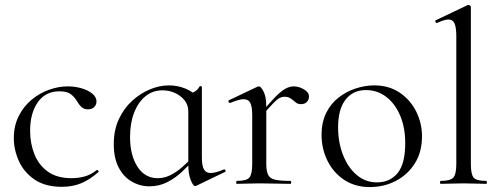

<svg xmlns="http://www.w3.org/2000/svg" viewBox="-20 -745 2024 778"><path d="M231 12Q163 12 120 -17.5Q77 -47 56.5 -92.5Q36 -138 36 -185Q36 -235 55.5 -274Q75 -313 107 -340Q139 -367 178 -381Q217 -395 254 -395Q283 -395 309.5 -387.5Q336 -380 353.5 -366Q371 -352 371 -334Q371 -321 362 -311.5Q353 -302 336 -302Q320 -302 309.5 -312Q299 -322 292 -335Q281 -353 266 -364Q251 -375 221 -375Q164 -375 133 -330.5Q102 -286 102 -215Q102 -164 119.5 -120Q137 -76 174 -49.5Q211 -23 270 -23Q297 -23 323 -30Q349 -37 372 -56Q374 -58 377.5 -54Q381 -50 379 -48Q344 -17 309 -2.5Q274 12 231 12Z M585 10Q547 10 513.5 -9.5Q480 -29 460.5 -67Q441 -105 441 -161Q441 -218 461.5 -262Q482 -306 515.5 -336.5Q549 -367 588 -383Q627 -399 664 -399Q700 -399 731.5 -386Q763 -373 783 -350L743 -294Q743 -320 727.5 -339Q712 -358 688.5 -368.5Q665 -379 639 -379Q599 -379 569.5 -355Q540 -331 523.5 -288.5Q507 -246 507 -190Q507 -116 537 -69.5Q567 -23 619 -23Q647 -23 672 -36Q697 -49 719 -68.5Q741 -88 759 -107L767 -100Q745 -75 718 -49.5Q691 -24 658 -7Q625 10 585 10ZM770 9Q763 9 753 -15Q743 -39 743 -80V-361Q759 -368 769.5 -374Q780 -380 789 -395Q790 -397 794 -396Q798 -395 798 -392V-107Q798 -73 806.5 -58.5Q815 -44 833 -44Q844 -44 856.5 -47.5Q869 -51 886 -58Q891 -60 893.5 -55Q896 -50 891 -48L775 8Q773 9 770 9Z M1038 -271 1034 -282Q1071 -327 1095 -351.5Q1119 -376 1136.5 -385.5Q1154 -395 1170 -395Q1191 -395 1211.5 -383Q1232 -371 1232 -354Q1232 -341 1223.5 -332Q1215 -323 1199 -323Q1186 -323 1177 -331Q1168 -339 1158 -346Q1148 -353 1132 -353Q1123 -353 1113 -348Q1103 -343 1086 -325.5Q1069 -308 1038 -271ZM940 0Q937 0 937 -6Q937 -12 940 -12Q979 -12 990.5 -25.5Q1002 -39 1002 -81V-279Q1002 -312 994.5 -327.5Q987 -343 967 -343Q957 -343 943.5 -339Q930 -335 913 -328Q909 -327 906.5 -332Q904 -337 908 -339L1024 -394Q1027 -395 1030 -395Q1037 -395 1048 -374Q1059 -353 1059 -313V-81Q1059 -53 1066 -37.5Q1073 -22 1094 -17Q1115 -12 1156 -12Q1160 -12 1160 -6Q1160 0 1156 0Q1132 0 1099.5 -1Q1067 -2 1031 -2Q1005 -2 981 -1Q957 0 940 0Z M1478 13Q1419 13 1375 -16Q1331 -45 1307 -93.5Q1283 -142 1283 -198Q1283 -250 1302 -288Q1321 -326 1353 -350.5Q1385 -375 1422.5 -387Q1460 -399 1496 -399Q1557 -399 1600.5 -369Q1644 -339 1667 -292Q1690 -245 1690 -193Q1690 -129 1661 -83Q1632 -37 1584 -12Q1536 13 1478 13ZM1507 -6Q1560 -6 1591 -43.5Q1622 -81 1622 -165Q1622 -228 1601.5 -276.5Q1581 -325 1545 -352.5Q1509 -380 1463 -380Q1410 -380 1380 -341Q1350 -302 1350 -229Q1350 -168 1370 -117Q1390 -66 1425.5 -36Q1461 -6 1507 -6Z M1766 0Q1763 0 1763 -6Q1763 -12 1766 -12Q1805 -12 1817 -25.5Q1829 -39 1829 -81V-598Q1829 -633 1822 -649.5Q1815 -666 1797 -666Q1782 -666 1751 -652Q1748 -650 1745 -656Q1742 -662 1746 -663L1874 -724Q1876 -725 1879 -725Q1881 -725 1884.5 -722.5Q1888 -720 1888 -717V-81Q1888 -39 1899 -25.5Q1910 -12 1950 -12Q1953 -12 1953 -6Q1953 0 1950 0Q1933 0 1909 -1Q1885 -2 1858 -2Q1832 -2 1807.5 -1Q1783 0 1766 0Z"/></svg>

Font: Cormorant Infant Light
Style: Regular
Weight: 400
Version: Version 4.001